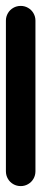

<svg xmlns="http://www.w3.org/2000/svg" viewBox="-20 -630 140 650"><path d="M0 -50.3H100V-560.3H0ZM50.3 -100Q36.3 -100 24.8 -93.3Q13.3 -86.7 6.7 -75.2Q0 -63.7 0 -50.3Q0 -36.3 6.7 -24.8Q13.3 -13.3 24.8 -6.7Q36.3 0 50.3 0Q63.7 0 75.2 -6.7Q86.7 -13.3 93.3 -24.8Q100 -36.3 100 -50.3Q100 -63.7 93.3 -75.2Q86.7 -86.7 75.2 -93.3Q63.7 -100 50.3 -100ZM50.3 -610Q36.3 -610 24.8 -603.3Q13.3 -596.7 6.7 -585.2Q0 -573.7 0 -560.3Q0 -546.3 6.7 -534.8Q13.3 -523.3 24.8 -516.7Q36.3 -510 50.3 -510Q63.7 -510 75.2 -516.7Q86.7 -523.3 93.3 -534.8Q100 -546.3 100 -560.3Q100 -573.7 93.3 -585.2Q86.7 -596.7 75.2 -603.3Q63.7 -610 50.3 -610Z"/></svg>

Font: Wavefont Thin
Style: Regular
Weight: 100
Monospace: yes
Version: Version 3.005;gftools[0.9.33]